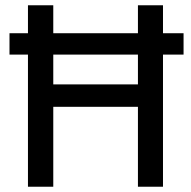

<svg xmlns="http://www.w3.org/2000/svg" viewBox="-20 -708 726 728"><path d="M86 -501H16V-582H86V-688H182V-582H503V-688H598V-582H676V-501H598V0H503V-303H182V0H86ZM503 -388V-501H182V-388Z"/></svg>

Font: sheba-seeBold
Style: Regular
Weight: 600
Designer: Mohamed Galeb, the designers
Foundry: Kief Type Foundry
Version: Version 2.010; ttfautohint (v1.5.33-1714) -l 8 -r 50 -G 200 